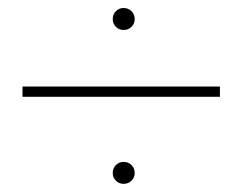

<svg xmlns="http://www.w3.org/2000/svg" viewBox="-20 -574 606 474"><path d="M522.9 -360.4C522.9 -360.4 35.6 -360.4 35.6 -360.4C35.6 -360.4 35.6 -335 35.6 -335C35.6 -335 522.9 -335 522.9 -335C522.9 -335 522.9 -360.4 522.9 -360.4ZM258.3 -526.9C258.3 -519.5 260.7 -513.2 266.1 -507.8C271.5 -502.4 277.8 -500 285.2 -500C292.5 -500 299.3 -502.4 304.7 -507.8C310.1 -513.2 312.5 -519.5 312.5 -526.9C312.5 -534.2 310.1 -541 304.7 -546.4C299.3 -551.8 292.5 -554.2 285.2 -554.2C277.8 -554.2 271.5 -551.8 266.1 -546.4C260.7 -541 258.3 -534.2 258.3 -526.9C258.3 -526.9 258.3 -526.9 258.3 -526.9ZM258.3 -147C258.3 -139.6 260.7 -133.3 266.1 -127.9C271.5 -122.6 277.8 -120.1 285.2 -120.1C292.5 -120.1 299.3 -122.6 304.7 -127.9C310.1 -133.3 312.5 -139.6 312.5 -147C312.5 -154.3 310.1 -161.1 304.7 -166.5C299.3 -171.9 292.5 -174.3 285.2 -174.3C277.8 -174.3 271.5 -171.9 266.1 -166.5C260.7 -161.1 258.3 -154.3 258.3 -147C258.3 -147 258.3 -147 258.3 -147Z"/></svg>

Font: WOX
Style: Regular
Weight: 500
Designer: Google
Foundry: ""
Version: ""